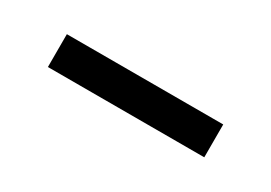

<svg xmlns="http://www.w3.org/2000/svg" viewBox="-15 -474 450 319"><g transform="rotate(30 210.0 -314.5)"><path d="M60 -283.5V-346.5H360V-283.5Z"/></g></svg>

Font: Vela Sans
Style: Regular
Weight: 400
Designer: Principal design: Mikhail Sharanda - project Manrope.
Design modification: Ravid Balaliev
Foundry: Mikhail Sharanda
Version: Version 1.001